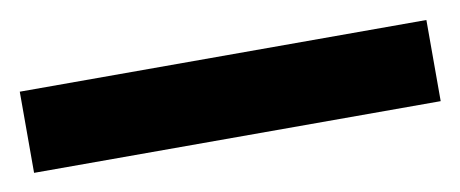

<svg xmlns="http://www.w3.org/2000/svg" viewBox="-31 -922 542 226"><g transform="rotate(-10 240.0 -808.5)"><path d="M483 -760H-3V-857H483Z"/></g></svg>

Font: Noto Sans Malayalam Condensed
Style: Bold
Weight: 700
Width: 3
Designer: Jelle Bosma - Monotype Design Team
Foundry: Monotype Imaging Inc.
Version: Version 2.104; ttfautohint (v1.8.4.7-5d5b)